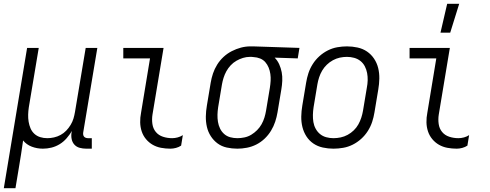

<svg xmlns="http://www.w3.org/2000/svg" viewBox="-46 -771 2566 1006"><path d="M-26 215 96 -520H157L105 -209Q102 -189 101.5 -170Q101 -151 104 -133Q107 -115 114 -98.5Q121 -82 134 -70Q147 -58 164.5 -52.5Q182 -47 202 -47Q219 -47 237 -51Q255 -55 271.5 -64Q288 -73 301 -86.5Q314 -100 324 -116.5Q334 -133 339 -150Q344 -167 347 -185L403 -520H464L390 -77Q389 -71 390 -65Q391 -59 394.5 -55Q398 -51 403.5 -49Q409 -47 415 -47H435V8H406Q388 8 371.5 3.5Q355 -1 344 -13Q333 -25 329.5 -42Q326 -59 329 -77L331 -85Q319 -65 303 -46.5Q287 -28 266.5 -15.5Q246 -3 223.5 2.5Q201 8 179 8Q148 8 120.5 -2.5Q93 -13 75 -35Q70 1 64.5 36.5Q59 72 53 107L35 215Z M847 8Q822 8 798 3.5Q774 -1 754 -12.5Q734 -24 719 -42Q704 -60 696.5 -82.5Q689 -105 688.5 -130Q688 -155 693 -180L740 -465H600V-520H811L753 -171Q749 -146 752.5 -121.5Q756 -97 770.5 -79.5Q785 -62 808 -54.5Q831 -47 856 -47Q870 -47 885 -51Q900 -55 912 -63L903 -8Q891 0 876 4Q861 8 847 8Z M1198 8Q1169 8 1142 2Q1115 -4 1094 -19.5Q1073 -35 1058.5 -57.5Q1044 -80 1038 -106.5Q1032 -133 1032.5 -161Q1033 -189 1038 -218L1058 -338Q1062 -362 1070 -386Q1078 -410 1092 -432.5Q1106 -455 1125.5 -473Q1145 -491 1168.5 -503Q1192 -515 1216.5 -521.5Q1241 -528 1266 -528H1281L1523 -520L1514 -465L1393 -469Q1408 -454 1417 -434Q1426 -414 1430 -392.5Q1434 -371 1433 -348Q1432 -325 1428 -302L1408 -182Q1404 -158 1396 -133.5Q1388 -109 1374 -86Q1360 -63 1340.5 -44.5Q1321 -26 1297.5 -14Q1274 -2 1248 3Q1222 8 1198 8ZM1198 -47Q1216 -47 1235 -51Q1254 -55 1270.5 -65Q1287 -75 1301 -89Q1315 -103 1324.5 -120Q1334 -137 1339.5 -155Q1345 -173 1348 -191L1368 -311Q1371 -330 1372 -348Q1373 -366 1370.5 -383.5Q1368 -401 1361.5 -417Q1355 -433 1344 -445.5Q1333 -458 1317 -464.5Q1301 -471 1282 -472L1272 -473H1263Q1245 -473 1227 -467.5Q1209 -462 1192.5 -452.5Q1176 -443 1162.5 -428.5Q1149 -414 1140 -397.5Q1131 -381 1125.5 -363.5Q1120 -346 1117 -329L1097 -209Q1094 -189 1093.5 -170Q1093 -151 1096 -132.5Q1099 -114 1107 -97.5Q1115 -81 1128.5 -69Q1142 -57 1160 -52Q1178 -47 1198 -47Z M1701 8Q1673 8 1645.5 2Q1618 -4 1596 -19Q1574 -34 1559.5 -56.5Q1545 -79 1538.5 -105.5Q1532 -132 1532.5 -160.5Q1533 -189 1538 -218L1558 -338Q1562 -363 1570 -387.5Q1578 -412 1592.5 -435Q1607 -458 1627.5 -476.5Q1648 -495 1672 -507Q1696 -519 1721.5 -523.5Q1747 -528 1772 -528Q1800 -528 1827.5 -522Q1855 -516 1877 -501Q1899 -486 1914 -463.5Q1929 -441 1935.5 -414.5Q1942 -388 1941.5 -359.5Q1941 -331 1936 -302L1916 -182Q1912 -157 1904 -132.5Q1896 -108 1881.5 -85Q1867 -62 1846.5 -43.5Q1826 -25 1802 -13Q1778 -1 1752 3.5Q1726 8 1701 8ZM1701 -47Q1720 -47 1739 -51Q1758 -55 1775.5 -64.5Q1793 -74 1807.5 -88Q1822 -102 1831.5 -119Q1841 -136 1847 -154.5Q1853 -173 1856 -191L1876 -311Q1880 -331 1880.5 -350.5Q1881 -370 1877.5 -388.5Q1874 -407 1865.5 -423.5Q1857 -440 1842.5 -451.5Q1828 -463 1809.5 -468Q1791 -473 1772 -473Q1753 -473 1734.5 -469Q1716 -465 1698.5 -455.5Q1681 -446 1666.5 -432Q1652 -418 1642 -401Q1632 -384 1626 -365.5Q1620 -347 1617 -329L1597 -209Q1594 -189 1593.5 -169.5Q1593 -150 1596 -131.5Q1599 -113 1608 -96.5Q1617 -80 1631 -68.5Q1645 -57 1663.5 -52Q1682 -47 1701 -47Z M2347 8Q2322 8 2298 3.5Q2274 -1 2254 -12.5Q2234 -24 2219 -42Q2204 -60 2196.5 -82.5Q2189 -105 2188.5 -130Q2188 -155 2193 -180L2240 -465H2100V-520H2311L2253 -171Q2249 -146 2252.5 -121.5Q2256 -97 2270.5 -79.5Q2285 -62 2308 -54.5Q2331 -47 2356 -47Q2370 -47 2385 -51Q2400 -55 2412 -63L2403 -8Q2391 0 2376 4Q2361 8 2347 8ZM2262 -600 2297 -751H2360L2313 -600Z"/></svg>

Font: Iosevka Term Curly Lt Obl
Style: Regular
Weight: 300
Italic angle: -9°
Designer: Belleve Invis
Foundry: Belleve Invis
Version: Version 32.3.0